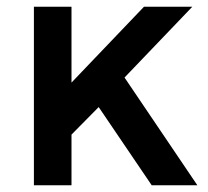

<svg xmlns="http://www.w3.org/2000/svg" viewBox="-20 -552 621 572"><path d="M193 0H81V-532H193V-306L409 -532H553L351 -321L568 0H432L274 -233L193 -151Z"/></svg>

Font: Montserrat Alternates
Style: Regular
Weight: 400
Designer: Julieta Ulanovsky
Foundry: Julieta Ulanovsky
Version: Version 2.001